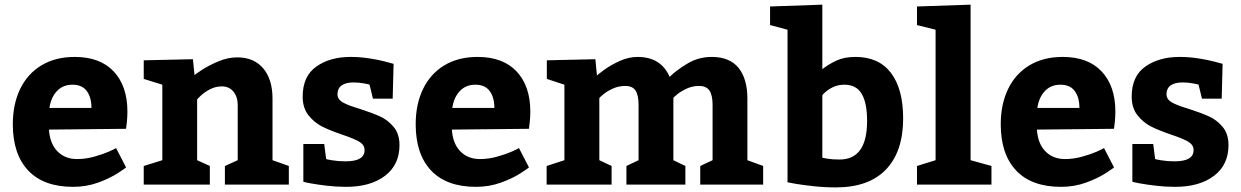

<svg xmlns="http://www.w3.org/2000/svg" viewBox="-20 -795 5346 827"><path d="M312 -109.9Q349.1 -109.9 386.5 -120.4Q423.8 -130.9 448.5 -141.8Q473.1 -152.8 480 -157.2L522.9 -74.2Q522.9 -72.3 488 -49.6Q453.1 -26.9 402.6 -8.5Q352.1 9.8 294.9 9.8Q168 9.8 101.6 -60.5Q35.2 -130.9 35.2 -259.8Q35.2 -346.7 67.1 -412.4Q99.1 -478 159.2 -513.9Q219.2 -549.8 301.8 -549.8Q411.6 -549.8 470.2 -486.8Q528.8 -423.8 528.8 -314.9Q528.8 -291 526.4 -268.6Q523.9 -246.1 522.9 -240.2L190.9 -236.8Q194.8 -176.8 227.3 -143.3Q259.8 -109.9 312 -109.9ZM192.9 -330.1H374Q374 -375 354 -402.6Q334 -430.2 292 -430.2Q251 -430.2 225.1 -402.6Q199.2 -375 192.9 -330.1Z M1002 -547.9Q1073.7 -547.9 1113.8 -500.5Q1153.8 -453.1 1153.8 -370.1V-105L1224.1 -80.1V0H948.7V-80.1L1003.9 -105V-342.8Q1003.9 -377.9 985.4 -400.4Q966.8 -422.9 936 -422.9Q908.2 -422.9 884.5 -410.4Q860.8 -397.9 845 -383.1Q829.1 -368.2 829.1 -366.2V-105L883.8 -80.1V0H599.1V-80.1L679.2 -105V-430.2L599.1 -455.1V-535.2L811 -540L817.9 -471.2Q817.9 -473.1 849.4 -493.7Q880.9 -514.2 921.4 -531Q961.9 -547.9 1002 -547.9Z M1468.8 -100.1Q1550.8 -100.1 1550.3 -148.9Q1550.3 -170.9 1527.3 -184.6Q1504.4 -198.2 1454.6 -214.8Q1401.4 -232.9 1367.4 -250Q1333.5 -267.1 1308.6 -298.6Q1283.7 -330.1 1283.7 -378.9Q1283.7 -466.8 1342.5 -508.3Q1401.4 -549.8 1489.7 -549.8Q1529.8 -549.8 1571 -543.5Q1612.3 -537.1 1640.4 -529.5Q1668.5 -522 1675.3 -520L1671.4 -370.1H1586.4L1571.8 -430.2Q1571.8 -431.2 1549.6 -435.5Q1527.3 -439.9 1502.4 -439.9Q1469.2 -439.9 1451.4 -427Q1433.6 -414.1 1433.6 -389.2Q1433.6 -367.2 1456.5 -354Q1479.5 -340.8 1529.3 -326.2Q1582.5 -309.1 1616.9 -293.5Q1651.4 -277.8 1676 -247.8Q1700.7 -217.8 1700.7 -169.9Q1700.7 -85 1638.2 -37.6Q1575.7 9.8 1470.7 9.8Q1428.7 9.8 1387.7 4.9Q1346.7 0 1320.1 -4.9Q1293.5 -9.8 1286.6 -12.2V-174.8H1376.5L1384.8 -109.9Q1384.8 -108.9 1411.1 -104.5Q1437.5 -100.1 1468.8 -100.1Z M2047.4 -109.9Q2084.5 -109.9 2121.8 -120.4Q2159.2 -130.9 2183.8 -141.8Q2208.5 -152.8 2215.3 -157.2L2258.3 -74.2Q2258.3 -72.3 2223.4 -49.6Q2188.5 -26.9 2137.9 -8.5Q2087.4 9.8 2030.3 9.8Q1903.3 9.8 1836.9 -60.5Q1770.5 -130.9 1770.5 -259.8Q1770.5 -346.7 1802.5 -412.4Q1834.5 -478 1894.5 -513.9Q1954.6 -549.8 2037.1 -549.8Q2147 -549.8 2205.6 -486.8Q2264.2 -423.8 2264.2 -314.9Q2264.2 -291 2261.7 -268.6Q2259.3 -246.1 2258.3 -240.2L1926.3 -236.8Q1930.2 -176.8 1962.6 -143.3Q1995.1 -109.9 2047.4 -109.9ZM1928.2 -330.1H2109.4Q2109.4 -375 2089.4 -402.6Q2069.3 -430.2 2027.3 -430.2Q1986.3 -430.2 1960.4 -402.6Q1934.6 -375 1928.2 -330.1Z M3267.1 0H2996.1V-80.1L3049.3 -105V-342.8Q3049.3 -384.8 3035.9 -404.8Q3022.5 -424.8 2991.2 -424.8Q2962.4 -424.8 2937.7 -413.3Q2913.1 -401.9 2896.7 -388.4Q2880.4 -375 2880.4 -373V-105L2932.1 -80.1V0H2678.2V-80.1L2730.5 -105V-342.8Q2730.5 -385.7 2717.3 -405.3Q2704.1 -424.8 2673.3 -424.8Q2644.5 -424.8 2619.4 -413.3Q2594.2 -401.9 2577.9 -387.9Q2561.5 -374 2561.5 -373V-105L2614.3 -80.1V0H2334.5V-80.1L2411.1 -105V-430.2L2335.4 -455.1V-535.2L2544.4 -540L2551.3 -469.2Q2551.3 -471.2 2580.3 -492.7Q2609.4 -514.2 2648.4 -532Q2687.5 -549.8 2726.1 -549.8Q2827.1 -549.8 2864.3 -463.9Q2892.1 -491.7 2940.2 -520.8Q2988.3 -549.8 3045.4 -549.8Q3122.6 -549.8 3160.9 -502.9Q3199.2 -456.1 3199.2 -370.1V-105L3267.1 -80.1Z M3665 -549.8Q3765.1 -549.8 3817.6 -481Q3870.1 -412.1 3870.1 -285.2Q3870.1 -142.1 3796.1 -64.9Q3722.2 12.2 3580.1 12.2Q3531.2 12.2 3485.1 7.1Q3439 2 3409.4 -2.9Q3379.9 -7.8 3372.1 -9.8V-667L3296.9 -687V-767.1L3522 -774.9V-497.1Q3548.8 -518.1 3582.5 -533.9Q3616.2 -549.8 3665 -549.8ZM3596.2 -107.9Q3715.3 -107.9 3714.8 -274.9Q3714.8 -352.1 3691.4 -391.1Q3668 -430.2 3617.2 -430.2Q3590.3 -430.2 3569.1 -420.2Q3547.9 -410.2 3534.9 -398.2Q3522 -386.2 3522 -384.8V-116.2Q3522 -115.2 3543 -111.6Q3564 -107.9 3596.2 -107.9Z M4250.5 -80.1V0H3929.7V-80.1L4009.8 -105V-667L3929.7 -687V-767.1L4160.6 -774.9V-105Z M4567.4 -109.9Q4604.5 -109.9 4641.8 -120.4Q4679.2 -130.9 4703.9 -141.8Q4728.5 -152.8 4735.4 -157.2L4778.3 -74.2Q4778.3 -72.3 4743.4 -49.6Q4708.5 -26.9 4658 -8.5Q4607.4 9.8 4550.3 9.8Q4423.3 9.8 4356.9 -60.5Q4290.5 -130.9 4290.5 -259.8Q4290.5 -346.7 4322.5 -412.4Q4354.5 -478 4414.6 -513.9Q4474.6 -549.8 4557.1 -549.8Q4667 -549.8 4725.6 -486.8Q4784.2 -423.8 4784.2 -314.9Q4784.2 -291 4781.7 -268.6Q4779.3 -246.1 4778.3 -240.2L4446.3 -236.8Q4450.2 -176.8 4482.7 -143.3Q4515.1 -109.9 4567.4 -109.9ZM4448.2 -330.1H4629.4Q4629.4 -375 4609.4 -402.6Q4589.4 -430.2 4547.4 -430.2Q4506.3 -430.2 4480.5 -402.6Q4454.6 -375 4448.2 -330.1Z M5039.6 -100.1Q5121.6 -100.1 5121.1 -148.9Q5121.1 -170.9 5098.1 -184.6Q5075.2 -198.2 5025.4 -214.8Q4972.2 -232.9 4938.2 -250Q4904.3 -267.1 4879.4 -298.6Q4854.5 -330.1 4854.5 -378.9Q4854.5 -466.8 4913.3 -508.3Q4972.2 -549.8 5060.5 -549.8Q5100.6 -549.8 5141.8 -543.5Q5183.1 -537.1 5211.2 -529.5Q5239.3 -522 5246.1 -520L5242.2 -370.1H5157.2L5142.6 -430.2Q5142.6 -431.2 5120.4 -435.5Q5098.1 -439.9 5073.2 -439.9Q5040 -439.9 5022.2 -427Q5004.4 -414.1 5004.4 -389.2Q5004.4 -367.2 5027.3 -354Q5050.3 -340.8 5100.1 -326.2Q5153.3 -309.1 5187.7 -293.5Q5222.2 -277.8 5246.8 -247.8Q5271.5 -217.8 5271.5 -169.9Q5271.5 -85 5209 -37.6Q5146.5 9.8 5041.5 9.8Q4999.5 9.8 4958.5 4.9Q4917.5 0 4890.9 -4.9Q4864.3 -9.8 4857.4 -12.2V-174.8H4947.3L4955.6 -109.9Q4955.6 -108.9 4981.9 -104.5Q5008.3 -100.1 5039.6 -100.1Z"/></svg>

Font: Kadwa
Style: Regular
Weight: 400
Designer: Sol Matas
Foundry: Sol Matas
Version: Version 1.000;PS 001.000;hotconv 1.0.70;makeotf.lib2.5.58329